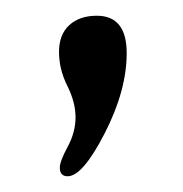

<svg xmlns="http://www.w3.org/2000/svg" viewBox="-20 -716 233 244"><path d="M66 -492Q56 -492 56 -503Q56 -511 66 -529.5Q76 -548 76 -567Q76 -586 65.5 -607Q55 -628 55 -650Q55 -672 68 -684Q81 -696 103 -696Q141 -696 141 -648.5Q141 -601 113 -546.5Q85 -492 66 -492Z"/></svg>

Font: Macondo
Style: Regular
Weight: 400
Version: Version 2.001